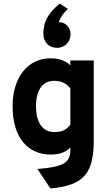

<svg xmlns="http://www.w3.org/2000/svg" viewBox="-20 -847 616 1067"><path d="M298 -581C338 -581 372 -612 372 -657C372 -698 341 -724 307 -724C316 -753 334 -775 357 -798L312 -827C249 -775 221 -727 221 -663C221 -610 253 -581 298 -581ZM260 200C453 185 501 107 501 -69V-511H371V-484C344 -510 308 -523 262 -523C137 -523 50 -421 50 -256C50 -78 139 12 261 12C301 12 340 4 371 -27V-13C371 61 326 81 188 92ZM282 -113C213 -113 180 -172 180 -256C180 -348 217 -398 282 -398C331 -398 355 -375 371 -356V-154C351 -127 325 -113 282 -113Z"/></svg>

Font: Overpass ExtraBold
Style: Regular
Weight: 800
Designer: Delve Withrington, Thomas Jockin
Foundry: Delve Fonts
Version: Version 3.000;DELV;Overpass